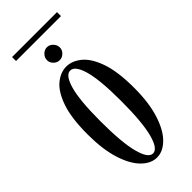

<svg xmlns="http://www.w3.org/2000/svg" viewBox="-237 -754 804 804"><g transform="rotate(-45 165.0 -352.5)"><path d="M163.5 11Q127.5 11 96 -20.8Q64.5 -52.5 45.2 -114Q26 -175.5 26 -263.5Q26 -360 46.2 -418Q66.5 -476 98 -501.8Q129.5 -527.5 163.5 -527.5Q197.5 -527.5 229.2 -501.8Q261 -476 281.5 -418Q302 -360 302 -263.5Q302 -175.5 282.5 -114Q263 -52.5 231.2 -20.8Q199.5 11 163.5 11ZM163.5 -13Q191.5 -13 208 -75.5Q224.5 -138 224.5 -263.5Q224.5 -387 208 -445.5Q191.5 -504 163.5 -504Q136 -504 119.5 -445.5Q103 -387 103 -263.5Q103 -138 119.5 -75.5Q136 -13 163.5 -13ZM164 -565.5Q148.5 -565.5 137 -576.8Q125.5 -588 125.5 -603Q125.5 -618.5 137 -630.2Q148.5 -642 164 -642Q178.5 -642 190 -630.2Q201.5 -618.5 201.5 -603Q201.5 -588 190 -576.8Q178.5 -565.5 164 -565.5ZM31.5 -692.5V-716H297.5V-692.5Z"/></g></svg>

Font: Imbue 50pt
Style: Regular
Weight: 400
Designer: Tyler Finck
Foundry: Etcetera Type Company
Version: Version 1.102; ttfautohint (v1.8.3)